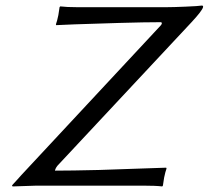

<svg xmlns="http://www.w3.org/2000/svg" viewBox="-20 -671 754 694"><path d="M178.7 -54.2Q236.8 -54.2 337.4 -56.6Q373.5 -57.6 509.3 -62.5L580.6 -64.9L582 -62Q577.6 -50.3 573.2 -28.8Q571.8 -22 568.8 0L566.4 2.9Q543 0 496.1 0H112.8L25.4 2.9L23.4 -1Q31.2 -8.8 42.7 -22Q54.2 -35.2 57.1 -38.1L561 -579.1Q564 -582.5 564.7 -585.2Q565.4 -587.9 564.2 -589.4Q563 -590.8 560.5 -590.8Q505.9 -590.8 411.4 -588.1Q316.9 -585.4 250 -583L183.1 -580.1L182.1 -583Q186.5 -594.7 190.9 -616.2Q192.4 -623 195.3 -645L197.8 -647.9Q221.2 -645 258.3 -645H582Q606 -645 651.6 -647Q697.3 -648.9 709.5 -650.9Q715.3 -650.9 713.9 -645Q710.9 -632.3 672.4 -590.8L187.5 -71.8Q180.2 -62.5 178.7 -54.2Z"/></svg>

Font: Linux Biolinum G
Style: Italic
Weight: 400
Italic angle: -12°
Designer: Philipp H. Poll
Foundry: Philipp H. Poll
Version: Version 0.5.1